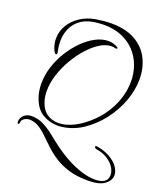

<svg xmlns="http://www.w3.org/2000/svg" viewBox="-199 -926 1241 1432"><g transform="rotate(20 421.5 -210.0)"><path d="M316 63Q254 63 200.5 32.5Q147 2 119 -68Q107 -97 101.5 -128.5Q96 -160 96 -191Q96 -258 117.5 -325.5Q139 -393 176.5 -453Q214 -513 260.5 -559.5Q307 -606 358.5 -633Q410 -660 459 -660Q498 -660 532 -641Q540 -636 540 -632Q540 -629 535 -627Q530 -625 524 -627Q512 -631 494 -631Q451 -631 404 -602Q357 -573 312.5 -523.5Q268 -474 232 -412Q196 -350 174.5 -283.5Q153 -217 153 -154Q153 -116 162 -81Q181 -15 221.5 14Q262 43 314 43Q359 43 409 23Q459 3 505 -32Q578 -87 625.5 -153.5Q673 -220 696.5 -291.5Q720 -363 720 -432Q720 -498 698.5 -557.5Q677 -617 634.5 -663Q592 -709 529.5 -735.5Q467 -762 386 -762Q370 -762 353 -760.5Q336 -759 318 -757Q221 -744 171 -684Q121 -624 121 -535Q121 -516 123.5 -495.5Q126 -475 131 -454Q132 -451 132 -445Q132 -433 124 -433Q116 -433 107 -449Q95 -473 89.5 -497Q84 -521 84 -544Q84 -602 114 -651.5Q144 -701 196 -735Q248 -769 314 -780Q346 -785 375.5 -788Q405 -791 432 -791Q551 -791 626.5 -747.5Q702 -704 738 -631Q774 -558 774 -471Q774 -385 741.5 -296Q709 -207 649.5 -129.5Q590 -52 509 2Q465 31 414 47Q363 63 316 63ZM669 371Q581 371 515.5 351Q450 331 401.5 299Q353 267 315.5 231.5Q278 196 245 164Q212 132 178.5 112Q145 92 104 92Q94 92 80.5 97Q67 102 56.5 112Q46 122 46 139Q46 146 43 148.5Q40 151 38 151Q29 151 29 136Q29 105 53 83.5Q77 62 111 62Q165 62 209.5 85Q254 108 297.5 143.5Q341 179 393 217Q440 251 495.5 280.5Q551 310 608.5 328Q666 346 717 346Q742 346 764 340Q786 334 800.5 318Q815 302 815 274Q815 245 795.5 214.5Q776 184 739 160.5Q702 137 650 129Q642 127 638 123Q634 119 634 115Q634 107 647 108Q710 118 753.5 143.5Q797 169 820 201.5Q843 234 843 266Q843 308 801 339.5Q759 371 669 371Z"/></g></svg>

Font: Great Vibes
Style: Regular
Weight: 400
Designer: Robert E. Leuschke, Viktoriya Grabowska, Viviana Monsalve, Eben Sorkin
Foundry: Robert E. Leuschke
Version: Version 1.103; ttfautohint (v1.8.4.7-5d5b)